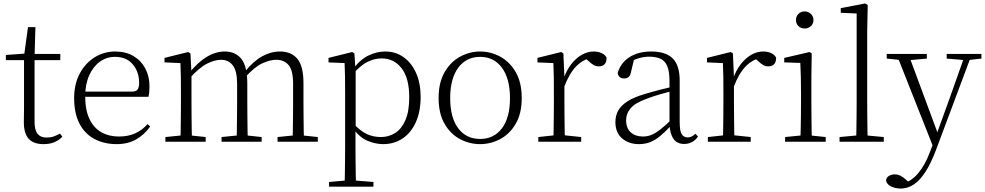

<svg xmlns="http://www.w3.org/2000/svg" viewBox="-20 -820 5699 1111"><path d="M149 -472V-508H329V-472ZM232 14Q173 14 145.5 -17.5Q118 -49 118 -112Q118 -135 118.5 -152.5Q119 -170 119 -196V-472H14V-502L139 -511L119 -496L142 -663H185L180 -493V-481V-115Q180 -67 197.5 -45.5Q215 -24 249 -24Q272 -24 289.5 -30Q307 -36 327 -47L341 -29Q321 -8 294 3Q267 14 232 14Z M655 14Q584 14 528 -15Q472 -44 440.5 -103.5Q409 -163 409 -252Q409 -334 441.5 -394.5Q474 -455 528 -488.5Q582 -522 646 -522Q708 -522 752.5 -495.5Q797 -469 821 -423.5Q845 -378 845 -320Q845 -283 839 -260H439V-290H744Q768 -290 776.5 -302.5Q785 -315 785 -341Q785 -404 748.5 -447.5Q712 -491 645 -491Q597 -491 558 -463Q519 -435 496 -383.5Q473 -332 473 -263Q473 -183 498 -131Q523 -79 567 -54.5Q611 -30 668 -30Q721 -30 761.5 -48Q802 -66 834 -102L849 -88Q816 -41 768 -13.5Q720 14 655 14Z M937 0V-27L1047 -38H1067L1170 -27V0ZM1024 0Q1025 -24 1025.5 -64.5Q1026 -105 1026.5 -149Q1027 -193 1027 -226V-282Q1027 -333 1026.5 -375.5Q1026 -418 1024 -455L932 -459V-485L1069 -519L1082 -511L1088 -396V-393V-226Q1088 -193 1088.5 -149Q1089 -105 1089.5 -64.5Q1090 -24 1091 0ZM1262 0V-27L1371 -38H1392L1494 -27V0ZM1349 0Q1350 -24 1350.5 -64Q1351 -104 1351.5 -148Q1352 -192 1352 -226V-334Q1352 -411 1326.5 -442.5Q1301 -474 1260 -474Q1222 -474 1177.5 -451.5Q1133 -429 1077 -367L1066 -398H1075Q1125 -460 1176.5 -491Q1228 -522 1280 -522Q1342 -522 1376.5 -479.5Q1411 -437 1411 -335V-226Q1411 -192 1411.5 -148Q1412 -104 1412.5 -64Q1413 -24 1414 0ZM1586 0V-27L1695 -38H1715L1819 -27V0ZM1672 0Q1674 -24 1674.5 -64Q1675 -104 1675.5 -148Q1676 -192 1676 -226V-334Q1676 -413 1650 -443.5Q1624 -474 1579 -474Q1542 -474 1497.5 -453.5Q1453 -433 1400 -374L1388 -404H1396Q1445 -465 1496 -493.5Q1547 -522 1600 -522Q1665 -522 1700.5 -480Q1736 -438 1736 -338V-226Q1736 -192 1736.5 -148Q1737 -104 1737.5 -64Q1738 -24 1739 0Z M1884 260V233L1996 223H2017L2141 233V260ZM1974 260Q1975 229 1975.5 189.5Q1976 150 1976.5 108.5Q1977 67 1977 32V-278Q1977 -330 1976.5 -374Q1976 -418 1974 -455L1881 -459V-485L2018 -519L2031 -511L2036 -425L2038 -420V-80L2037 -71V32Q2037 66 2037.5 107.5Q2038 149 2038.5 189Q2039 229 2040 260ZM2197 14Q2154 14 2108.5 -4.5Q2063 -23 2024 -75H2011L2023 -108Q2064 -62 2102 -44.5Q2140 -27 2184 -27Q2229 -27 2266 -50Q2303 -73 2325.5 -124Q2348 -175 2348 -257Q2348 -369 2303.5 -425.5Q2259 -482 2188 -482Q2148 -482 2107.5 -462.5Q2067 -443 2020 -389L2011 -420H2023Q2063 -475 2111.5 -498.5Q2160 -522 2208 -522Q2269 -522 2315 -489.5Q2361 -457 2387.5 -398Q2414 -339 2414 -259Q2414 -175 2386.5 -113.5Q2359 -52 2310 -19Q2261 14 2197 14Z M2758 14Q2697 14 2642 -15Q2587 -44 2552.5 -103.5Q2518 -163 2518 -253Q2518 -343 2553 -403Q2588 -463 2643 -492.5Q2698 -522 2758 -522Q2819 -522 2874 -492.5Q2929 -463 2964 -403Q2999 -343 2999 -253Q2999 -163 2964 -103.5Q2929 -44 2874 -15Q2819 14 2758 14ZM2758 -16Q2838 -16 2884.5 -77.5Q2931 -139 2931 -252Q2931 -365 2884.5 -428Q2838 -491 2758 -491Q2678 -491 2631.5 -428Q2585 -365 2585 -252Q2585 -139 2631.5 -77.5Q2678 -16 2758 -16Z M3095 0V-27L3206 -39H3229L3343 -27V0ZM3182 0Q3183 -24 3183.5 -64.5Q3184 -105 3184.5 -149Q3185 -193 3185 -226V-281Q3185 -333 3184.5 -375.5Q3184 -418 3182 -455L3090 -459V-485L3227 -519L3240 -511L3246 -371V-370V-226Q3246 -193 3246.5 -149Q3247 -105 3247.5 -64.5Q3248 -24 3249 0ZM3245 -318 3228 -367H3242Q3258 -413 3285 -448Q3312 -483 3345.5 -502.5Q3379 -522 3415 -522Q3442 -522 3462.5 -512Q3483 -502 3490 -486Q3490 -462 3479 -449Q3468 -436 3444 -436Q3428 -436 3414.5 -444Q3401 -452 3384 -468L3361 -488H3410Q3354 -477 3314 -436Q3274 -395 3245 -318Z M3677 14Q3619 14 3580 -19Q3541 -52 3541 -114Q3541 -151 3557.5 -180.5Q3574 -210 3611.5 -234Q3649 -258 3711 -276Q3754 -289 3798.5 -300.5Q3843 -312 3883 -321V-297Q3843 -287 3801.5 -275Q3760 -263 3723 -249Q3656 -225 3629.5 -194Q3603 -163 3603 -125Q3603 -78 3630 -54Q3657 -30 3701 -30Q3726 -30 3749.5 -39.5Q3773 -49 3802.5 -72Q3832 -95 3872 -134L3878 -89H3859Q3827 -55 3799 -32Q3771 -9 3742 2.5Q3713 14 3677 14ZM3939 13Q3897 13 3876.5 -17.5Q3856 -48 3854 -102V-106V-350Q3854 -407 3841 -437.5Q3828 -468 3802 -480Q3776 -492 3736 -492Q3706 -492 3676 -483Q3646 -474 3614 -454L3650 -482L3631 -402Q3627 -382 3617 -374Q3607 -366 3591 -366Q3560 -366 3554 -397Q3571 -456 3622 -489Q3673 -522 3749 -522Q3831 -522 3872 -482.5Q3913 -443 3913 -354V-113Q3913 -61 3925 -43Q3937 -25 3959 -25Q3972 -25 3982 -30Q3992 -35 4004 -46L4019 -30Q4004 -8 3983.5 2.5Q3963 13 3939 13Z M4076 0V-27L4187 -39H4210L4324 -27V0ZM4163 0Q4164 -24 4164.5 -64.5Q4165 -105 4165.5 -149Q4166 -193 4166 -226V-281Q4166 -333 4165.5 -375.5Q4165 -418 4163 -455L4071 -459V-485L4208 -519L4221 -511L4227 -371V-370V-226Q4227 -193 4227.5 -149Q4228 -105 4228.5 -64.5Q4229 -24 4230 0ZM4226 -318 4209 -367H4223Q4239 -413 4266 -448Q4293 -483 4326.5 -502.5Q4360 -522 4396 -522Q4423 -522 4443.5 -512Q4464 -502 4471 -486Q4471 -462 4460 -449Q4449 -436 4425 -436Q4409 -436 4395.5 -444Q4382 -452 4365 -468L4342 -488H4391Q4335 -477 4295 -436Q4255 -395 4226 -318Z M4523 0V-27L4634 -38H4653L4758 -27V0ZM4611 0Q4612 -24 4613 -64.5Q4614 -105 4614.5 -149Q4615 -193 4615 -226V-281Q4615 -332 4614 -375Q4613 -418 4611 -456L4518 -459V-485L4665 -519L4677 -511L4675 -377V-226Q4675 -193 4675.5 -149Q4676 -105 4676.5 -64.5Q4677 -24 4678 0ZM4636 -655Q4615 -655 4600.5 -668.5Q4586 -682 4586 -704Q4586 -726 4600.5 -740Q4615 -754 4636 -754Q4656 -754 4671.5 -740Q4687 -726 4687 -704Q4687 -682 4671.5 -668.5Q4656 -655 4636 -655Z M4838 0V-27L4957 -38H4976L5094 -27V0ZM4934 0Q4935 -30 4935.5 -69Q4936 -108 4936.5 -149.5Q4937 -191 4937 -226V-742L4845 -746V-773L4986 -800L5001 -791L4998 -637V-226Q4998 -191 4998.5 -149.5Q4999 -108 4999.5 -69Q5000 -30 5001 0Z M5192 271Q5161 271 5135.5 258.5Q5110 246 5107 223Q5110 206 5124.5 197.5Q5139 189 5158 189Q5175 189 5191.5 197.5Q5208 206 5224 221L5252 246L5222 259L5202 242Q5252 231 5292.5 183Q5333 135 5360 62L5388 -11L5391 -19L5481 -268L5566 -508H5604L5396 48Q5367 125 5335 174.5Q5303 224 5267.5 247.5Q5232 271 5192 271ZM5385 43 5167 -508H5236L5408 -44L5414 -30ZM5111 -481V-508H5343V-481L5233 -471H5209ZM5458 -481V-508H5659V-481L5578 -472H5564Z"/></svg>

Font: Noto Serif KR
Style: Regular
Weight: 200
Designer: Ryoko NISHIZUKA 西塚涼子 (kana & ideographs); Frank Grießhammer (Latin, Greek & Cyrillic); Wenlong ZHANG 张文龙 (bopomofo); San
Foundry: Adobe
Version: Version 2.001;hotconv 1.1.0;makeotfexe 2.6.0